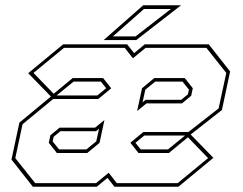

<svg xmlns="http://www.w3.org/2000/svg" viewBox="-20 -708 920 728"><path d="M104.5 0 23.5 -103 53.5 -243 173 -342 87 -430.5 219.5 -540H462L488.5 -506.5L529 -540H771.5L852.5 -437L821.5 -291L703 -198L789 -109.5L656.5 0H414L387.5 -33.5L347 0ZM113.5 -13.5H344L392 -53L423 -13.5H653.5L769 -108.5L692.5 -187.5L620.5 -128H505L474.5 -166.5V-167L523.5 -207.5H694.5L809 -297L838 -431.5L762.5 -526.5H532L484 -487L453 -526.5H222.5L107 -431.5L183.5 -352.5L255.5 -412H371L401.5 -373.5V-373L352.5 -332.5H181.5L65.5 -237L38 -108.5ZM500 -287 518.5 -373.5 565 -412H680.5L711 -373.5L705 -345L670 -316H535.5ZM362.5 -398.5H259L194.5 -346H349L382.5 -373.5ZM520.5 -320 532 -329.5H667L692.5 -350.5L696.5 -368L672 -398.5H568.5L531 -368ZM195.5 -128 165 -166.5 171 -195 206 -224H340.5L376 -253L357.5 -166.5L311 -128ZM204 -141.5H307.5L345 -172L355.5 -220L344 -210.5H209L183.5 -189.5L179.5 -172ZM617 -141.5 681.5 -194H527L493.5 -166.5L513.5 -141.5ZM373 -556 523 -688H666.5L496.5 -556ZM408 -570H494L628 -674H526Z"/></svg>

Font: Tourney Condensed Thin
Style: Italic
Weight: 100
Width: 3
Italic angle: -12°
Designer: Tyler Finck
Foundry: Etcetera Type Co
Version: Version 1.010; ttfautohint (v1.8.3)